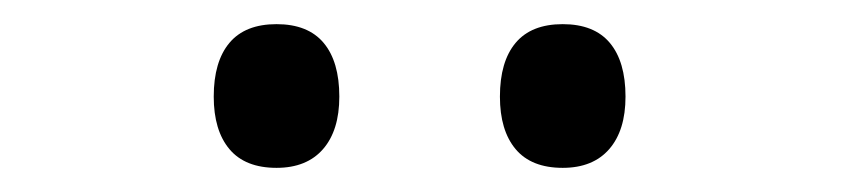

<svg xmlns="http://www.w3.org/2000/svg" viewBox="-20 -847 710 159"><path d="M498 -767Q498 -739 484.5 -723.5Q471 -708 446 -708Q420 -708 407 -723.5Q394 -739 394 -767Q394 -796 407 -811.5Q420 -827 446 -827Q472 -827 485 -811.5Q498 -796 498 -767ZM261 -767Q261 -739 247.5 -723.5Q234 -708 209 -708Q183 -708 170 -723.5Q157 -739 157 -767Q157 -796 170 -811.5Q183 -827 209 -827Q235 -827 248 -811.5Q261 -796 261 -767Z"/></svg>

Font: TypoPRO Sinkin Sans
Style: 300 Light
Weight: 300
Designer: Keith Bates
Foundry: K-Type
Version: Sinkin Sans (version 1.0)  by Keith Bates   •   © 2014   www